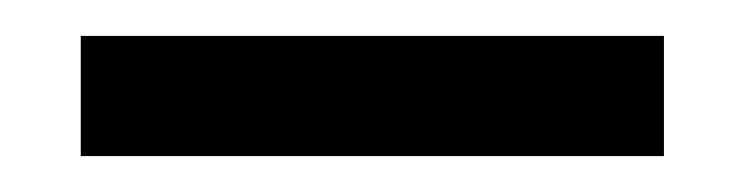

<svg xmlns="http://www.w3.org/2000/svg" viewBox="-20 -1 415 107"><path d="M25 86V19H350V86Z"/></svg>

Font: Inconsolata Condensed Medium
Style: Regular
Weight: 500
Width: 3
Monospace: yes
Designer: Raph Levien, Cyreal, Brenton Simpson
Foundry: Raph Levien, Cyreal, Google
Version: Version 3.100; ttfautohint (v1.8.4.7-5d5b)